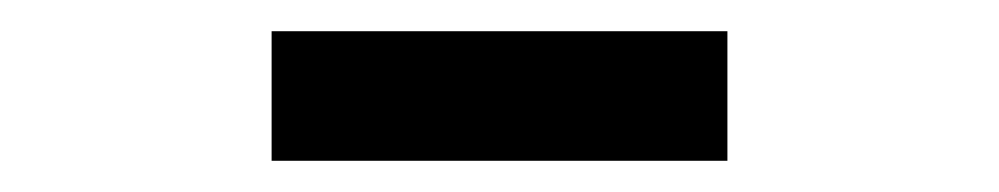

<svg xmlns="http://www.w3.org/2000/svg" viewBox="-20 -734 640 123"><path d="M154 -714H446V-631H154Z"/></svg>

Font: IBM Plex Sans Thai Medium
Style: Regular
Weight: 500
Designer: Mike Abbink, Paul van der Laan, Pieter van Rosmalen, Ben Mitchell, Mark Frömberg
Foundry: Bold Monday
Version: Version 1.1